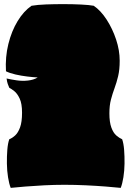

<svg xmlns="http://www.w3.org/2000/svg" viewBox="-20 -895 633 932"><path d="M32 17Q24 -3 19 -34.5Q14 -66 13.5 -101Q13 -136 15.5 -167.5Q18 -199 25 -219Q40 -225 54 -238Q68 -251 77.5 -277Q87 -303 87 -348Q87 -392 75.5 -416.5Q64 -441 49.5 -452.5Q35 -464 25 -469Q21 -478 17.5 -488Q14 -498 12 -514Q34 -509 61 -505Q88 -501 115.5 -504Q143 -507 163 -519Q143 -520 113 -523.5Q83 -527 55 -533.5Q27 -540 9 -549Q5 -618 20.5 -681Q36 -744 65.5 -792.5Q95 -841 133 -867Q162 -872 203.5 -873.5Q245 -875 287 -875Q333 -875 373.5 -873Q414 -871 435 -867Q469 -844 497.5 -800Q526 -756 543.5 -703.5Q561 -651 561 -600Q561 -557 553.5 -525.5Q546 -494 536 -467Q526 -440 518.5 -411.5Q511 -383 511 -345Q511 -302 520.5 -276Q530 -250 544.5 -237.5Q559 -225 573 -219Q580 -199 582.5 -167.5Q585 -136 584.5 -101Q584 -66 579 -34.5Q574 -3 566 17Q538 14 493.5 10.5Q449 7 397 4.5Q345 2 293 2Q245 2 195.5 4.5Q146 7 103 10.5Q60 14 32 17Z"/></svg>

Font: Oi
Style: Regular
Weight: 400
Designer: Kostas Bartsokas, Mohamad Dakak
Foundry: Foundry5
Version: Version 4.000